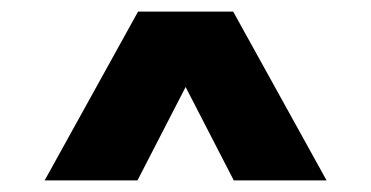

<svg xmlns="http://www.w3.org/2000/svg" viewBox="-20 -839 640 331"><path d="M57 -528 218 -819H382L543 -528H383L266 -755H334L217 -528Z"/></svg>

Font: Martian Mono Condensed
Style: Bold
Weight: 700
Width: 3
Designer: Roman Shamin
Foundry: Evil Martians
Version: Version 1.000